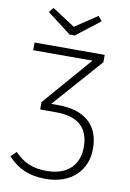

<svg xmlns="http://www.w3.org/2000/svg" viewBox="-97 -939 680 1008"><g transform="rotate(10 243.0 -434.5)"><path d="M239 -757 366 -855 345 -880 226 -801 105 -880 84 -855 212 -757ZM216 -382H180L412 -645V-684H38V-643H354L128 -382V-343H211C321 -343 388 -299 388 -187C388 -96 331 -31 217 -31C145 -31 94 -51 46 -102L17 -74C67 -19 128 11 219 11C356 11 437 -73 437 -187C437 -312 362 -382 216 -382Z"/></g></svg>

Font: Fira Sans ExtraLight
Style: Regular
Weight: 200
Designer: bBox Type GmbH & Carrois Corporate GbR & Edenspiekermann AG
Foundry: bBox Type GmbH & Carrois Corporate GbR & Edenspiekermann AG
Version: Version 4.300;PS 004.300;hotconv 1.0.88;makeotf.lib2.5.64775